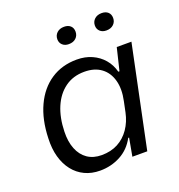

<svg xmlns="http://www.w3.org/2000/svg" viewBox="-129 -812 865 929"><g transform="rotate(-20 303.0 -347.0)"><path d="M230.1 10Q186.4 10 151.6 -6.6Q116.7 -23.1 92.5 -54Q68.3 -84.9 56.4 -127.4Q44.6 -169.9 46.9 -222.4Q49.7 -317.6 82.2 -387.7Q114.7 -457.9 172 -495.9Q229.3 -534 306 -534Q348.9 -534 383.6 -518.4Q418.3 -502.9 442 -475.1Q465.7 -447.4 475.4 -409.9H481.4L509.1 -524.7H584.7L475.3 0H398.6L415.4 -92.4L411 -92.7Q383.4 -41.3 335.1 -15.6Q286.9 10 230.1 10ZM262.6 -58Q310.1 -58 346.2 -77.1Q382.3 -96.3 406.7 -131.6Q431.1 -167 440.7 -213.1L451.9 -267Q464.6 -326.1 452.2 -371.1Q439.9 -416 406.1 -441Q372.3 -466 319.9 -466Q262 -466 220.3 -435.6Q178.6 -405.3 155.7 -351.5Q132.9 -297.7 131.1 -226.7Q129.4 -175.6 144.6 -137.4Q159.7 -99.3 189.7 -78.6Q219.7 -58 262.6 -58ZM489.9 -617Q469.9 -617 457.5 -628.4Q445.1 -639.9 445.1 -658Q445.1 -678 459.1 -691.1Q473.1 -704.1 496.1 -704.1Q516.7 -704.1 528.8 -693.1Q540.9 -682 540.9 -662.9Q540.9 -643.1 527.1 -630.1Q513.4 -617 489.9 -617ZM296.4 -617Q276.4 -617 264.1 -628.4Q251.7 -639.9 251.7 -658Q251.7 -678 265.7 -691.1Q279.7 -704.1 302.7 -704.1Q323.3 -704.1 335.4 -693.1Q347.4 -682 347.4 -662.9Q347.4 -643.1 333.7 -630.1Q320 -617 296.4 -617Z"/></g></svg>

Font: Mona Sans ExtraLight
Style: Italic
Weight: 200
Italic angle: -11.6951°
Designer: Deni Anggara
Foundry: GitHub
Version: Version 2.000